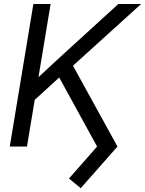

<svg xmlns="http://www.w3.org/2000/svg" viewBox="-20 -748 740 980"><path d="M29.8 0 150.4 -727.5H238.3L196.3 -474.1L176.3 -354Q212.9 -388.2 249.5 -422.1Q286.1 -456.1 323.7 -490.2L584 -727.5H700.2L352.5 -412.6L579.6 0L392.1 212.4L332 163.1L475.6 0L282.2 -352.5L157.2 -238.3L117.7 0Z"/></svg>

Font: Inter Display
Style: Italic
Weight: 400
Italic angle: -9.39999°
Designer: Rasmus Andersson
Foundry: rsms
Version: Version 4.000;git-a52131595